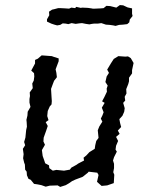

<svg xmlns="http://www.w3.org/2000/svg" viewBox="-20 -728 579 756"><path d="M217 8 207 2 176 3 160 7 143 1 128 -2 114 -4 101 -20 92 -24 86 -38 85 -52 79 -60 78 -80 75 -88 71 -105 73 -121 70 -142 79 -156 75 -169 80 -186 83 -216 86 -229 85 -247 84 -256 88 -273 89 -288 100 -307 96 -324V-338L98 -350L97 -364L109 -381L107 -399L113 -411L115 -427L114 -440L103 -450L118 -478V-492L129 -497L144 -510L184 -507L192 -504L211 -498V-487L199 -455L202 -441L204 -424L193 -410L188 -397L181 -378L183 -345L184 -330L183 -317L176 -309L168 -291L166 -271L171 -255L160 -247L168 -232L162 -214L152 -186L151 -171L157 -158L145 -137L148 -114L154 -97L158 -85L173 -77L174 -66L188 -56L202 -59L232 -56L255 -60L261 -68L281 -79L288 -84L311 -96L309 -107L320 -116L332 -129L353 -142L355 -156L359 -173L368 -185L365 -215L371 -230L383 -249L377 -261L383 -273L388 -286L381 -304L392 -323L382 -329L391 -346L401 -367L400 -379L404 -391L395 -405L400 -427L409 -441L402 -454L417 -479L428 -496L446 -507L474 -505L484 -506L495 -499L506 -480L500 -452V-439L488 -422V-408L485 -397L477 -377L478 -360L471 -347L473 -332L465 -323L471 -302L469 -288L462 -272L450 -259L453 -243L457 -228L444 -214L451 -201L437 -189L445 -173L437 -154L435 -139L440 -131L429 -109L425 -96L429 -83V-66L426 -50L430 -40L428 -7L402 2L380 4L362 -12L368 -39L363 -48L329 -52L326 -48L306 -32L293 -27L277 -21L264 -15L251 -6L239 1ZM205 -628 194 -631 182 -635 165 -643V-652L174 -668L173 -682L185 -690L194 -692L209 -696H218L237 -695L252 -694L261 -698L276 -696L280 -701L298 -697L304 -698L326 -697L340 -695L345 -694H355L377 -695L388 -696L399 -705L414 -704L438 -698L452 -708L465 -707L482 -699L486 -698L500 -695V-674L502 -665L491 -651L489 -640L481 -633L464 -631L449 -630L435 -626L426 -628L412 -630L397 -631L379 -637L365 -635H350L342 -634L332 -632L318 -634L303 -637L292 -636L278 -634L262 -637L249 -633L239 -635L227 -636L217 -630Z"/></svg>

Font: Winky Rough Light
Style: Italic
Weight: 300
Italic angle: -8.97852°
Designer: Simon Atzbach
Foundry: typofactur
Version: Version 1.206; ttfautohint (v1.8.4.7-5d5b)